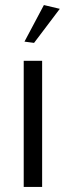

<svg xmlns="http://www.w3.org/2000/svg" viewBox="-20 -741 262 761"><path d="M154 -721 217 -706 115 -571 77 -576ZM147 -500V0H74V-500Z"/></svg>

Font: Arsenal
Style: Regular
Weight: 400
Designer: Andrij Shevchenko
Foundry: Stairsfor.com
Version: Version 1.000